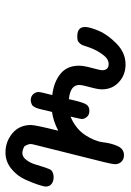

<svg xmlns="http://www.w3.org/2000/svg" viewBox="92 -568 481 705"><g transform="rotate(90 332.5 -215.5)"><path d="M79.1 -287.1Q79.1 -304.2 93 -337.2Q106.9 -370.1 140.4 -403.1Q173.8 -436 216.8 -436Q254.9 -436 281.5 -411.6Q308.1 -387.2 308.1 -349.1Q308.1 -334 300 -305.4Q292 -276.9 292 -266.1Q292 -232.9 344.2 -228Q354 -273.9 361.6 -288.6Q369.1 -303.2 387.2 -303.2Q401.4 -303.2 409.2 -294.2Q417 -285.2 417 -274.9Q417 -272 408.2 -233.9Q453.1 -252.9 476.1 -288.1Q499 -323.2 502.4 -353.5Q505.9 -383.8 516.4 -407Q526.9 -430.2 549.8 -430.2Q564.9 -430.2 574 -420.7Q583 -411.1 583 -397Q583 -389.2 575.2 -356.9L512.2 -105Q509.3 -93.8 508.8 -87.9Q508.8 -78.1 517.1 -64.9Q530.3 -57.1 542 -57.1Q556.2 -57.1 567.1 -71.5Q578.1 -85.9 583.5 -104Q588.9 -122.1 595 -140.6Q601.1 -159.2 606 -164.1Q615.7 -171.9 630.9 -171.9Q645 -171.9 655 -164.6Q665 -157.2 665 -143.1Q665 -136.2 658.4 -115.7Q651.9 -95.2 638.9 -66.7Q626 -38.1 599.6 -16.6Q573.2 4.9 540 4.9Q500 4.9 469.5 -20.5Q439 -45.9 439 -88.9Q439 -105 460 -189Q425.8 -170.9 391.1 -166Q389.2 -159.2 386.5 -148.2Q383.8 -137.2 382.8 -131.6Q381.8 -126 379.4 -117.9Q377 -109.9 375.5 -106.4Q374 -103 371.1 -98.6Q368.2 -94.2 365 -92.5Q361.8 -90.8 357.4 -89.4Q353 -87.9 348.1 -87.9Q334 -87.9 325.9 -96.9Q317.9 -106 317.9 -116.2Q317.9 -125 329.1 -167Q283.2 -171.9 252.2 -196Q221.2 -220.2 221.2 -265.1Q221.2 -282.2 229.5 -312.5Q237.8 -342.8 237.8 -350.1Q237.8 -374 214.8 -374Q206.1 -374 196.5 -368.4Q187 -362.8 173.1 -341.8Q159.2 -320.8 148.9 -287.1Q145 -273.9 138.9 -267.6Q132.8 -261.2 127.4 -260Q122.1 -258.8 111.8 -258.8Q79.1 -259.3 79.1 -287.1Z"/></g></svg>

Font: CMU Typewriter Text Variable Width
Style: Italic
Weight: 500
Italic angle: -14.04°
Version: Version 0.7.0